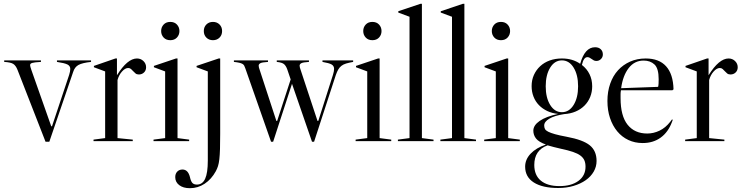

<svg xmlns="http://www.w3.org/2000/svg" viewBox="-20 -741 3907 1008"><path d="M219 3 72 -374Q63 -397 49.5 -405.5Q36 -414 2 -416V-424H195V-416Q159 -414 148.5 -410.5Q138 -407 138 -399Q138 -393 145 -373L249 -78H253L343 -348Q349 -367 349 -379Q349 -395 334 -402.5Q319 -410 279 -416V-424H458V-416Q412 -411 392 -400Q372 -389 364 -363L239 3Z M677 -8V0H471V-8L532 -16V-366L473 -388V-395L586 -434H594V-346Q649 -434 699 -434Q719 -434 733 -420.5Q747 -407 747 -388Q747 -371 736 -360.5Q725 -350 709 -350Q698 -350 691.5 -355.5Q685 -361 679.5 -367Q674 -373 668 -378.5Q662 -384 653 -384Q637 -384 620.5 -365.5Q604 -347 597 -321V-16Z M826 -578Q826 -598 839 -612Q852 -626 874 -626Q896 -626 909 -612Q922 -598 922 -578Q922 -558 909 -544Q896 -530 874 -530Q852 -530 839 -544Q826 -558 826 -578ZM973 -8V0H786V-8L847 -16V-366L788 -388V-395L904 -434H912V-16Z M1050 -578Q1050 -599 1063.5 -612.5Q1077 -626 1098 -626Q1119 -626 1132.5 -612.5Q1146 -599 1146 -578Q1146 -557 1132.5 -543.5Q1119 -530 1098 -530Q1077 -530 1063.5 -543.5Q1050 -557 1050 -578ZM1071 -366 1012 -388V-395L1128 -434H1136V-40Q1136 9 1135 41Q1134 73 1131.5 95Q1129 117 1124.5 131Q1120 145 1113 158Q1090 200 1054.5 223.5Q1019 247 977 247Q942 247 921 231Q900 215 900 189Q900 171 910.5 160Q921 149 938 149Q967 149 977 188Q982 211 990 219.5Q998 228 1014 228Q1043 228 1057 197.5Q1071 167 1071 102Z M1618 3 1513 -301 1414 3H1403L1268 -382Q1265 -391 1262 -396.5Q1259 -402 1253 -405.5Q1247 -409 1236.5 -411.5Q1226 -414 1208 -416V-424H1387V-416Q1355 -414 1346.5 -409Q1338 -404 1338 -396Q1338 -388 1344 -372L1431 -106H1435L1506 -324L1488 -377Q1482 -394 1472 -403.5Q1462 -413 1433 -416V-424H1602V-416Q1570 -414 1561.5 -409Q1553 -404 1553 -396Q1553 -388 1559 -372L1647 -106H1651L1728 -348Q1734 -367 1734 -379Q1734 -395 1721 -402.5Q1708 -410 1673 -416V-424H1834V-416Q1812 -412 1797 -407.5Q1782 -403 1772 -395Q1762 -387 1755.5 -375.5Q1749 -364 1743 -347L1629 3Z M1887 -578Q1887 -598 1900 -612Q1913 -626 1935 -626Q1957 -626 1970 -612Q1983 -598 1983 -578Q1983 -558 1970 -544Q1957 -530 1935 -530Q1913 -530 1900 -544Q1887 -558 1887 -578ZM2034 -8V0H1847V-8L1908 -16V-366L1849 -388V-395L1965 -434H1973V-16Z M2256 -8V0H2069V-8L2130 -16V-653L2071 -675V-682L2187 -721H2195V-16Z M2479 -8V0H2292V-8L2353 -16V-653L2294 -675V-682L2410 -721H2418V-16Z M2562 -578Q2562 -598 2575 -612Q2588 -626 2610 -626Q2632 -626 2645 -612Q2658 -598 2658 -578Q2658 -558 2645 -544Q2632 -530 2610 -530Q2588 -530 2575 -544Q2562 -558 2562 -578ZM2709 -8V0H2522V-8L2583 -16V-366L2524 -388V-395L2640 -434H2648V-16Z M2911 246Q2828 246 2782.5 217Q2737 188 2737 134Q2737 96 2766 65.5Q2795 35 2846 18Q2808 4 2794 -14Q2780 -32 2780 -55Q2780 -83 2813 -106Q2846 -129 2910 -143Q2879 -146 2853.5 -158Q2828 -170 2809.5 -189Q2791 -208 2781 -233.5Q2771 -259 2771 -289Q2771 -321 2783 -347.5Q2795 -374 2816 -393.5Q2837 -413 2866 -423.5Q2895 -434 2930 -434Q2986 -434 3026 -406Q3050 -493 3104 -493Q3123 -493 3134 -482.5Q3145 -472 3145 -455Q3145 -441 3135 -431Q3125 -421 3111 -421Q3103 -421 3097.5 -424Q3092 -427 3086.5 -431Q3081 -435 3075.5 -438Q3070 -441 3064 -441Q3044 -441 3035 -400Q3061 -380 3075 -351.5Q3089 -323 3089 -288Q3089 -258 3078.5 -232Q3068 -206 3048.5 -186.5Q3029 -167 3002 -155.5Q2975 -144 2942 -142Q2891 -134 2864 -118Q2837 -102 2837 -82Q2837 -72 2841 -64Q2845 -56 2858 -49.5Q2871 -43 2894 -36.5Q2917 -30 2955 -23Q3041 -7 3076.5 22Q3112 51 3112 104Q3112 134 3097 160Q3082 186 3055 205Q3028 224 2991 235Q2954 246 2911 246ZM2925 40Q2885 31 2855 22Q2785 47 2785 125Q2785 179 2819.5 207.5Q2854 236 2917 236Q2980 236 3017 208.5Q3054 181 3054 134Q3054 115 3048 101Q3042 87 3027.5 76Q3013 65 2988 56.5Q2963 48 2925 40ZM2930 -152Q2968 -152 2991.5 -190Q3015 -228 3015 -288Q3015 -348 2991.5 -386Q2968 -424 2930 -424Q2892 -424 2868.5 -386Q2845 -348 2845 -288Q2845 -228 2868.5 -190Q2892 -152 2930 -152Z M3510 -267H3240Q3238 -257 3238 -247Q3238 -237 3238 -226Q3238 -132 3275 -86Q3312 -40 3378 -40Q3411 -40 3442.5 -55Q3474 -70 3499 -102L3508 -114L3512 -112L3508 -101Q3488 -47 3448.5 -18.5Q3409 10 3354 10Q3313 10 3279 -6Q3245 -22 3220.5 -51.5Q3196 -81 3182.5 -121.5Q3169 -162 3169 -211Q3169 -260 3183.5 -301.5Q3198 -343 3224.5 -372Q3251 -401 3288 -417.5Q3325 -434 3370 -434Q3440 -434 3477 -393Q3514 -352 3516 -272ZM3359 -423Q3311 -423 3280.5 -383.5Q3250 -344 3241 -278L3435 -285Q3437 -291 3437.5 -302.5Q3438 -314 3438 -325Q3438 -382 3416 -402.5Q3394 -423 3359 -423Z M3783 -8V0H3577V-8L3638 -16V-366L3579 -388V-395L3692 -434H3700V-346Q3755 -434 3805 -434Q3825 -434 3839 -420.5Q3853 -407 3853 -388Q3853 -371 3842 -360.5Q3831 -350 3815 -350Q3804 -350 3797.5 -355.5Q3791 -361 3785.5 -367Q3780 -373 3774 -378.5Q3768 -384 3759 -384Q3743 -384 3726.5 -365.5Q3710 -347 3703 -321V-16Z"/></svg>

Font: Libre Caslon Display
Style: Regular
Weight: 400
Designer: Pablo Impallari, Rodrigo Fuenzalida
Foundry: Pablo Impallari, Rodrigo Fuenzalida
Version: Version 1.002; ttfautohint (v1.5)